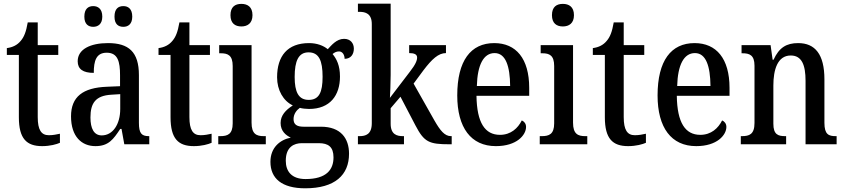

<svg xmlns="http://www.w3.org/2000/svg" viewBox="-20 -780 4566 1038"><path d="M208 10C251 10 286 0 304 -8V-57C285 -53 267 -49 244 -49C203 -49 184 -78 184 -147V-483H295V-536H184V-659H130C121 -607 110 -580 92 -559C74 -537 49 -524 17 -520V-483H82V-146C82 -30 124 10 208 10Z M647 -635C672 -635 695 -649 695 -690C695 -733 672 -747 647 -747C620 -747 599 -733 599 -690C599 -649 620 -635 647 -635ZM484 -635C509 -635 533 -649 533 -690C533 -733 509 -747 484 -747C458 -747 436 -733 436 -690C436 -649 458 -635 484 -635ZM496 10C567 10 593 -27 630 -83H637L652 0H787V-44H784C745 -44 731 -60 731 -116V-374C731 -500 675 -547 564 -547C469 -547 400 -514 400 -449C400 -406 429 -386 487 -386C487 -451 500 -495 557 -495C617 -495 629 -447 629 -373V-314L558 -311C428 -306 364 -257 364 -151C364 -41 422 10 496 10ZM530 -48C488 -48 469 -85 469 -145C469 -223 497 -263 582 -268L630 -271V-191C630 -108 590 -48 530 -48Z M1028 10C1071 10 1106 0 1124 -8V-57C1105 -53 1087 -49 1064 -49C1023 -49 1004 -78 1004 -147V-483H1115V-536H1004V-659H950C941 -607 930 -580 912 -559C894 -537 869 -524 837 -520V-483H902V-146C902 -30 944 10 1028 10Z M1285 -637C1318 -637 1345 -654 1345 -698C1345 -743 1318 -759 1285 -759C1251 -759 1226 -743 1226 -698C1226 -654 1251 -637 1285 -637ZM1160 0H1417V-44H1406C1367 -44 1340 -55 1340 -117V-536H1165V-492H1174C1212 -492 1238 -481 1238 -423V-113C1238 -54 1210 -44 1171 -44H1160Z M1630 238C1791 238 1867 166 1867 51C1867 -31 1823 -95 1715 -95H1621C1585 -95 1567 -107 1567 -136C1567 -164 1584 -185 1601 -197C1613 -193 1637 -191 1651 -191C1764 -191 1818 -264 1818 -366C1818 -426 1800 -461 1778 -488C1788 -496 1798 -502 1813 -502C1831 -502 1843 -484 1843 -462C1878 -462 1893 -488 1893 -517C1893 -546 1875 -570 1840 -570C1799 -570 1771 -534 1752 -514C1729 -533 1694 -547 1651 -547C1534 -547 1478 -477 1478 -362C1478 -292 1512 -234 1563 -210C1524 -185 1497 -156 1497 -115C1497 -71 1526 -48 1552 -36C1493 -24 1442 18 1442 95C1442 185 1504 238 1630 238ZM1649 -240C1594 -240 1573 -282 1573 -364C1573 -451 1594 -497 1648 -497C1704 -497 1724 -453 1724 -365C1724 -281 1705 -240 1649 -240ZM1632 188C1557 188 1525 147 1525 89C1525 14 1570 -6 1612 -6H1703C1755 -6 1783 14 1783 71C1783 137 1745 188 1632 188Z M1915 0H2164V-44H2158C2127 -44 2092 -52 2092 -111V-195L2145 -257L2226 -102C2273 -12 2299 0 2410 0H2422V-44H2418C2384 -44 2360 -74 2329 -128L2216 -328L2270 -401C2315 -460 2350 -493 2391 -493V-536H2192V-493C2220 -493 2235 -486 2235 -469C2235 -454 2228 -433 2195 -391L2088 -251C2089 -257 2092 -340 2092 -375V-760H1915V-716H1924C1955 -716 1990 -707 1990 -650V-114C1990 -53 1956 -44 1924 -44H1915Z M2661 10C2774 10 2824 -50 2824 -94C2824 -112 2813 -124 2801 -129C2780 -87 2742 -51 2683 -51C2602 -51 2558 -116 2556 -262H2841V-305C2841 -463 2770 -547 2652 -547C2525 -547 2452 -452 2452 -264C2452 -90 2526 10 2661 10ZM2738 -315H2558C2561 -429 2594 -493 2654 -493C2714 -493 2737 -422 2738 -315Z M3023 -637C3056 -637 3083 -654 3083 -698C3083 -743 3056 -759 3023 -759C2989 -759 2964 -743 2964 -698C2964 -654 2989 -637 3023 -637ZM2898 0H3155V-44H3144C3105 -44 3078 -55 3078 -117V-536H2903V-492H2912C2950 -492 2976 -481 2976 -423V-113C2976 -54 2948 -44 2909 -44H2898Z M3376 10C3419 10 3454 0 3472 -8V-57C3453 -53 3435 -49 3412 -49C3371 -49 3352 -78 3352 -147V-483H3463V-536H3352V-659H3298C3289 -607 3278 -580 3260 -559C3242 -537 3217 -524 3185 -520V-483H3250V-146C3250 -30 3292 10 3376 10Z M3744 10C3857 10 3907 -50 3907 -94C3907 -112 3896 -124 3884 -129C3863 -87 3825 -51 3766 -51C3685 -51 3641 -116 3639 -262H3924V-305C3924 -463 3853 -547 3735 -547C3608 -547 3535 -452 3535 -264C3535 -90 3609 10 3744 10ZM3821 -315H3641C3644 -429 3677 -493 3737 -493C3797 -493 3820 -422 3821 -315Z M3985 0H4230V-44H4225C4187 -44 4161 -52 4161 -111V-318C4161 -402 4183 -480 4255 -480C4315 -480 4335 -428 4335 -343V0H4503V-44H4498C4460 -44 4437 -53 4437 -116V-351C4437 -487 4386 -547 4295 -547C4232 -547 4192 -523 4162 -457H4157L4146 -536H3989V-492H3994C4031 -492 4059 -483 4059 -425V-115C4059 -53 4030 -44 3991 -44H3985Z"/></svg>

Font: Noto Serif Hebrew Condensed Medium
Style: Regular
Weight: 500
Width: 3
Designer: Monotype Design Team
Foundry: Monotype Imaging Inc.
Version: Version 2.004